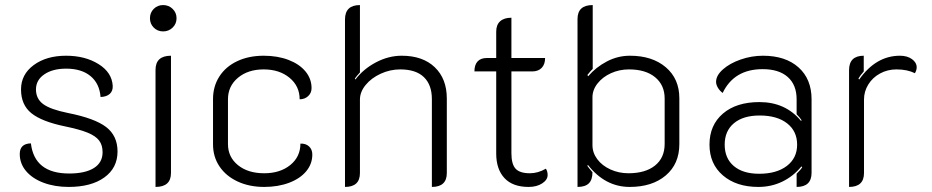

<svg xmlns="http://www.w3.org/2000/svg" viewBox="-20 -729 3681 758"><path d="M58 -121Q58 -162 102 -163Q116 -44 253 -44Q316 -44 350.5 -65.5Q385 -87 385 -128Q385 -156 371.5 -174Q358 -192 326.5 -205Q295 -218 237 -230Q145 -249 104 -282Q63 -315 63 -376Q63 -435 113 -472Q163 -509 241 -509Q316 -509 369 -476Q422 -443 425 -390Q426 -370 413.5 -358.5Q401 -347 377 -346Q373 -399 337.5 -428.5Q302 -458 241 -458Q188 -458 155 -435.5Q122 -413 122 -376Q122 -339 150.5 -318Q179 -297 248 -283Q354 -262 399 -227.5Q444 -193 444 -131Q444 -66 392 -28.5Q340 9 251 9Q196 9 152 -7.5Q108 -24 83 -53.5Q58 -83 58 -121Z M572 -657Q572 -679 587 -694Q602 -709 624 -709Q646 -709 661.5 -694Q677 -679 677 -657Q677 -635 661.5 -620Q646 -605 624 -605Q602 -605 587 -620Q572 -635 572 -657ZM594 -453Q594 -509 655 -509V-46Q655 9 594 9Z M821 -159V-338Q821 -388 846 -427Q871 -466 916.5 -487.5Q962 -509 1021 -509Q1076 -509 1119 -492.5Q1162 -476 1186 -447Q1210 -418 1210 -381Q1210 -362 1196.5 -349.5Q1183 -337 1163 -337Q1163 -389 1123 -422Q1083 -455 1021 -455Q959 -455 919.5 -422Q880 -389 880 -337V-160Q880 -109 919.5 -77Q959 -45 1023 -45Q1086 -45 1126 -77.5Q1166 -110 1166 -162Q1187 -163 1200 -151Q1213 -139 1213 -119Q1213 -82 1189 -53Q1165 -24 1121.5 -7.5Q1078 9 1023 9Q964 9 918 -12.5Q872 -34 846.5 -72Q821 -110 821 -159Z M1342 -652Q1342 -709 1401 -709V-443Q1388 -429 1381 -419L1383 -415Q1415 -457 1464.5 -483Q1514 -509 1566 -509Q1649 -509 1696.5 -463.5Q1744 -418 1744 -340V-46Q1744 9 1685 9V-338Q1685 -394 1653.5 -424.5Q1622 -455 1560 -455Q1520 -455 1483 -438Q1446 -421 1423.5 -393.5Q1401 -366 1401 -336V-46Q1401 9 1342 9Z M1939 -123V-447H1853Q1853 -473 1865.5 -486.5Q1878 -500 1902 -500H1939V-604Q1939 -631 1954.5 -645Q1970 -659 1999 -659V-500H2132Q2132 -475 2118.5 -461Q2105 -447 2081 -447H1999V-124Q1999 -81 2015.5 -63Q2032 -45 2072 -45Q2104 -45 2135 -63Q2142 -53 2142 -38Q2142 -19 2120.5 -5Q2099 9 2067 9Q2004 9 1971.5 -26Q1939 -61 1939 -123Z M2260 -654Q2260 -709 2320 -709V-457Q2316 -453 2310.5 -447Q2305 -441 2299 -433L2302 -428Q2333 -464 2376 -486.5Q2419 -509 2467 -509Q2555 -509 2608.5 -463.5Q2662 -418 2662 -341V-160Q2662 -82 2608.5 -36.5Q2555 9 2466 9Q2369 9 2301 -78L2299 -74Q2302 -69 2319 -49Q2319 -19 2304.5 -5Q2290 9 2260 9ZM2604 -161V-340Q2604 -393 2566.5 -424Q2529 -455 2463 -455Q2425 -455 2392 -440Q2359 -425 2339 -399.5Q2319 -374 2319 -345V-156Q2319 -126 2338 -100.5Q2357 -75 2390 -60Q2423 -45 2461 -45Q2528 -45 2566 -75.5Q2604 -106 2604 -161Z M2781 -158Q2781 -235 2834 -280.5Q2887 -326 2978 -326Q3081 -326 3142 -252L3145 -254Q3137 -266 3125 -278V-337Q3125 -394 3090 -425Q3055 -456 2991 -456Q2878 -456 2833 -362Q2821 -371 2814 -383Q2807 -395 2807 -406Q2807 -431 2834 -455Q2861 -479 2904 -494Q2947 -509 2992 -509Q3081 -509 3132.5 -463Q3184 -417 3184 -337V-47Q3184 9 3125 9V-43Q3143 -61 3147 -69L3144 -72Q3112 -33 3068.5 -12Q3025 9 2974 9Q2887 9 2834 -36.5Q2781 -82 2781 -158ZM3127 -158Q3127 -211 3087.5 -242Q3048 -273 2979 -273Q2914 -273 2877.5 -242.5Q2841 -212 2841 -158Q2841 -104 2877 -73.5Q2913 -43 2977 -43Q3046 -43 3086.5 -74Q3127 -105 3127 -158Z M3391 -336V-46Q3391 9 3332 9V-452Q3332 -509 3390 -509V-447Q3376 -431 3369 -419L3372 -415Q3438 -509 3533 -509Q3562 -509 3580.5 -495.5Q3599 -482 3599 -463Q3599 -452 3592 -440Q3562 -455 3519 -455Q3484 -455 3454.5 -439Q3425 -423 3408 -395.5Q3391 -368 3391 -336Z"/></svg>

Font: K2D ExtraLight
Style: Regular
Weight: 275
Designer: Katatrad Aksorn Co.,Ltd.
Foundry: Cadson Demak Co.,Ltd.
Version: Version 1.000; ttfautohint (v1.6)